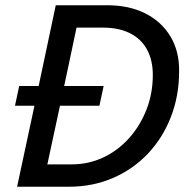

<svg xmlns="http://www.w3.org/2000/svg" viewBox="-20 -710 738 730"><path d="M37 -308 53 -383H127L192 -690H388Q471 -690 532.5 -659Q594 -628 628 -571.5Q662 -515 661 -439Q661 -346 630 -266Q599 -186 543 -126.5Q487 -67 410 -33.5Q333 0 241 0H45L111 -308ZM160 -85H252Q317 -85 373 -111.5Q429 -138 471 -185Q513 -232 537 -293.5Q561 -355 561 -425Q561 -482 538.5 -522.5Q516 -563 473.5 -584Q431 -605 371 -605H271L224 -383H374L358 -308H208Z"/></svg>

Font: Radio Canada
Style: Italic
Weight: 400
Italic angle: -12°
Designer: Charles Daoud, Etienne Aubert Bonn, Alexandre Saumier Demers, Jacques Le Bailly
Foundry: Radio-Canada
Version: Version 2.104;gftools[0.9.28.dev5+ged2979d]